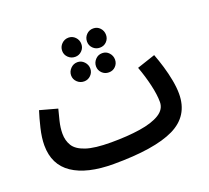

<svg xmlns="http://www.w3.org/2000/svg" viewBox="-118 -810 1063 978"><g transform="rotate(-20 413.5 -321.5)"><path d="M340 21Q196 21 118 -31.5Q40 -84 40 -189Q40 -230 52 -280Q64 -330 76 -367L171 -341Q164 -315 155.5 -280Q147 -245 147 -213Q147 -176 164.5 -147.5Q182 -119 229.5 -103Q277 -87 366 -87Q454 -87 522.5 -97.5Q591 -108 630 -132Q669 -156 669 -196Q669 -235 656.5 -289Q644 -343 624 -397L723 -430Q736 -396 748 -356Q760 -316 767.5 -275.5Q775 -235 775 -202Q775 -82 668.5 -30.5Q562 21 340 21ZM477 -560Q455 -560 440 -575Q425 -590 425 -611Q425 -633 440 -648.5Q455 -664 477 -664Q499 -664 513.5 -648.5Q528 -633 528 -611Q528 -590 513.5 -575Q499 -560 477 -560ZM343 -559Q321 -559 305.5 -574Q290 -589 290 -610Q290 -632 305.5 -647.5Q321 -663 343 -663Q364 -663 379 -647.5Q394 -632 394 -610Q394 -589 379 -574Q364 -559 343 -559ZM343 -426Q321 -426 305.5 -441Q290 -456 290 -477Q290 -498 305.5 -514Q321 -530 343 -530Q364 -530 379 -514Q394 -498 394 -477Q394 -456 379 -441Q364 -426 343 -426ZM477 -426Q455 -426 440 -441Q425 -456 425 -477Q425 -498 440 -514Q455 -530 477 -530Q499 -530 513.5 -514Q528 -498 528 -477Q528 -456 513.5 -441Q499 -426 477 -426Z"/></g></svg>

Font: Noto Sans Arabic ExtCond SemBd
Style: Regular
Weight: 600
Width: 2
Designer: Monotype Design Team, Nadine Chahine, Nizar Qandah and Khaled Hosny
Foundry: Monotype Imaging Inc.
Version: Version 2.012; ttfautohint (v1.8.4.7-5d5b)